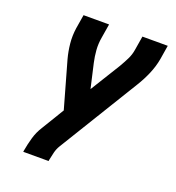

<svg xmlns="http://www.w3.org/2000/svg" viewBox="-133 -841 866 947"><g transform="rotate(20 300.0 -367.5)"><path d="M95 0 96 -7Q102 -42 112 -77Q122 -112 142 -143L213 -260L144 -504Q134 -541 130 -581Q126 -621 132 -662L144 -735H278L266 -662Q260 -628 262.5 -595Q265 -562 272 -531L301 -404L398 -561Q412 -585 424.5 -610Q437 -635 441 -662L453 -735H586L574 -661Q567 -621 550 -581Q533 -541 510 -504L254 -86Q243 -68 238 -47.5Q233 -27 229 -7L228 0Z"/></g></svg>

Font: Iosevka Curly XBdExObl
Style: Regular
Weight: 800
Width: 7
Italic angle: -9°
Monospace: yes
Designer: Belleve Invis
Foundry: Belleve Invis
Version: Version 11.1.0; ttfautohint (v1.8.3)